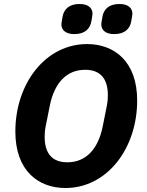

<svg xmlns="http://www.w3.org/2000/svg" viewBox="-20 -931 735 963"><path d="M353 -760C408 -760 432 -789 438 -823C442 -847 444 -855 444 -862C444 -889 425 -911 379 -911C324 -911 300 -882 294 -848C290 -824 288 -816 288 -809C288 -782 307 -760 353 -760ZM553 -760C608 -760 632 -789 638 -823C642 -847 644 -855 644 -862C644 -889 625 -911 579 -911C524 -911 500 -882 494 -848C490 -824 488 -816 488 -809C488 -782 507 -760 553 -760ZM308 12C517 12 668 -186 668 -427C668 -625 551 -710 417 -710C208 -710 57 -512 57 -271C57 -73 174 12 308 12ZM318 -117C242 -117 204 -161 204 -245C204 -259 205 -277 209 -297L230 -402C253 -515 314 -581 407 -581C483 -581 521 -537 521 -453C521 -439 520 -422 516 -401L495 -296C472 -183 411 -117 318 -117Z"/></svg>

Font: Braiins Sans
Style: Bold Italic
Weight: 700
Italic angle: -11.31°
Designer: Mike Abbink, Paul van der Laan, Pieter van Rosmalen, Jiri Chlebus, Lubos Buracinsky
Foundry: Bold Monday, Sudetype
Version: Version 1.000;hotconv 1.0.109;makeotfexe 2.5.65596